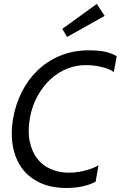

<svg xmlns="http://www.w3.org/2000/svg" viewBox="-20 -922 600 954"><path d="M313.5 -738.5 289.5 -778.5 461 -902.5 500 -843ZM309.5 12Q232 12 175.5 -15.5Q119 -43 86.5 -89.5Q38.5 -159 38.5 -259Q38.5 -294 45 -333Q57 -402.5 87.8 -464Q118.5 -525.5 166 -571.5Q213.5 -617.5 276.8 -644.2Q340 -671 417.5 -672Q472.5 -672 505.8 -664Q539 -656 560 -642.5L545.5 -564L531 -573Q520.5 -578.5 503.5 -584Q486.5 -589.5 461.8 -594Q437 -598.5 404 -598.5Q358.5 -598.5 313.8 -580.8Q269 -563 231.8 -529Q194.5 -495 166.8 -445.5Q139 -396 128 -332Q122.5 -300 122.5 -272Q122.5 -243 128 -218.5Q138.5 -168 164.8 -134Q191 -100 232 -82Q273 -64 321.5 -64Q372.5 -64 421.5 -80Q456 -91 469.5 -101.5L455 -19Q396 12 309.5 12Z"/></svg>

Font: Lucymar Sans
Style: Italic
Weight: 400
Italic angle: -10°
Foundry: The League of Moveable Type (original font) / Main changes by Cristiano Sobral with portions from Mirco Monsees
Version: Version 2.00;August 30, 2020;FontCreator 13.0.0.2681 64-bit